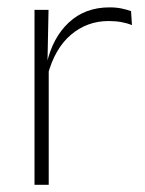

<svg xmlns="http://www.w3.org/2000/svg" viewBox="-20 -514 404 534"><path d="M112.5 -305 99.5 -334 110 -337.5Q126.5 -409.5 171.5 -451.5Q216.5 -493.5 284.5 -493.5Q304 -493.5 319 -490.2Q334 -487 344.5 -483L347 -444Q334.5 -449.5 318 -452.5Q301.5 -455.5 282 -455.5Q222.5 -455.5 177.5 -417.5Q132.5 -379.5 112.5 -305ZM115.5 0H76V-486.5H115L112 -338L115.5 -334.5Z"/></svg>

Font: Anek Kannada ExtraLight
Style: Regular
Weight: 250
Version: Version 1.003